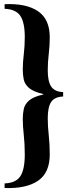

<svg xmlns="http://www.w3.org/2000/svg" viewBox="-20 -761 359 961"><path d="M3 157Q59 155 81.5 121.5Q104 88 104 12Q104 -41 99 -85.5Q94 -130 94 -165Q94 -192 99 -215.5Q104 -239 125.5 -258Q147 -277 197 -288V-290Q147 -302 125.5 -320.5Q104 -339 99 -362.5Q94 -386 94 -413Q94 -448 99 -489Q104 -530 104 -575Q104 -649 81.5 -682Q59 -715 3 -717V-740Q111 -745 170 -705Q229 -665 229 -575Q229 -532 224 -490.5Q219 -449 219 -409Q219 -354 236 -328Q253 -302 296 -300V-278Q253 -276 236 -250.5Q219 -225 219 -169Q219 -129 224 -84Q229 -39 229 12Q229 104 170 144Q111 184 3 180Z"/></svg>

Font: Bona Nova
Style: Bold
Weight: 700
Designer: Mateusz Machalski
Foundry: Capitalics
Version: Version 4.001; ttfautohint (v1.8.3)